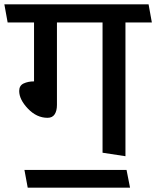

<svg xmlns="http://www.w3.org/2000/svg" viewBox="-31 -700 716 880"><path d="M439 0V-597H230V-219Q230 -192 219.5 -176Q209 -160 187 -160Q137 -160 97 -202Q57 -244 57 -283Q57 -308 77.5 -317.5Q98 -327 125 -327V-597H4Q0 -618 -3.5 -638.5Q-7 -659 -11 -680H650L665 -597H544V16ZM565 160H96L81 79H549Q553 99 557 119.5Q561 140 565 160Z"/></svg>

Font: Palanquin Medium
Style: Regular
Weight: 500
Designer: Pria Ravichandran
Version: Version 1.0.4